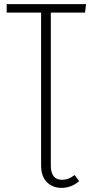

<svg xmlns="http://www.w3.org/2000/svg" viewBox="-20 -704 443 926"><path d="M225.1 94.2Q225.1 163.1 278.8 163.1Q311.5 163.1 339.8 140.1L361.8 169.9Q323.7 202.1 276.9 202.1Q233.4 202.1 205.8 174.1Q178.2 146 178.2 92.8V-643.1H12.2V-684.1H395L390.1 -643.1H225.1Z"/></svg>

Font: Fira Sans Compressed ExtraLight
Style: Regular
Weight: 250
Width: 1
Designer: Carrois Corporate & Edenspiekermann AG
Foundry: Carrois Corporate GbR & Edenspiekermann AG
Version: Version 4.203;PS 004.203;hotconv 1.0.88;makeotf.lib2.5.64775